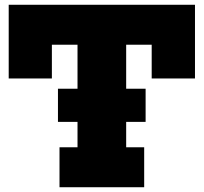

<svg xmlns="http://www.w3.org/2000/svg" viewBox="-20 -785 854 805"><path d="M223 -274V-413H590.5V-274ZM797.5 -765V-456H616V-597.5H509V-167.5H584.5V0H229.5V-167.5H305V-597.5H197.5V-456H16.5V-765Z"/></svg>

Font: Hepta Slab ExtraLight ExtraBold
Style: Regular
Weight: 800
Version: Version 1.102